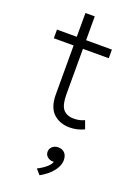

<svg xmlns="http://www.w3.org/2000/svg" viewBox="-176 -690 761 1084"><g transform="rotate(20 205.0 -148.0)"><path d="M277 15Q216.5 15 178.2 -21Q140 -57 140 -135V-623H196V-480H351V-428H196V-155Q196 -91.5 217.2 -65.8Q238.5 -40 282.5 -40Q301.5 -40 317.2 -44Q333 -48 345 -54L363 -5Q343.5 4.5 321.2 9.8Q299 15 277 15ZM21 -428V-480H153V-428ZM209.5 326.5 182.5 295.5Q211 281.5 232.8 263.2Q254.5 245 259.5 228Q245 229 233 223.8Q221 218.5 214 208.5Q207 198.5 207 186Q207 167 221 154.5Q235 142 256.5 142Q280.5 142 295 157.2Q309.5 172.5 309.5 200Q309.5 221.5 297.8 244Q286 266.5 263.5 287.8Q241 309 209.5 326.5Z"/></g></svg>

Font: Geologica Cursive Thin
Style: Regular
Weight: 250
Designer: Sindre Bremnes, Frode Helland
Foundry: Monokrom Skriftforlag AS
Version: Version 1.010;gftools[0.9.28]